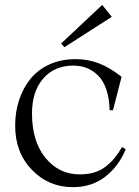

<svg xmlns="http://www.w3.org/2000/svg" viewBox="-20 -754 568 785"><path d="M477.1 -439.9 441.9 -303.2H428.2Q427.2 -351.6 414.8 -387.9Q402.3 -424.3 381.3 -445.1Q360.4 -465.8 335 -475.8Q309.6 -485.8 279.8 -485.8Q202.6 -485.8 156.7 -432.9Q110.8 -379.9 110.8 -290Q110.8 -175.8 166 -108.4Q221.2 -41 306.2 -41Q338.4 -41 364.7 -48.8Q391.1 -56.6 411.6 -72.5Q432.1 -88.4 447.8 -107.2Q463.4 -126 479 -152.8L494.1 -144Q466.3 -75.7 411.1 -32.2Q356 11.2 277.8 11.2Q178.7 11.2 110.4 -59.6Q42 -130.4 42 -240.2Q42 -295.9 57.9 -344.5Q73.7 -393.1 104 -430.9Q134.3 -468.8 181.9 -490.5Q229.5 -512.2 289.1 -512.2Q339.8 -512.2 384.8 -494.9Q429.7 -477.5 477.1 -439.9ZM230 -576.2 243.2 -561 437 -685.1 397.9 -733.9Z"/></svg>

Font: Ortica Linear Light
Style: Regular
Weight: 300
Designer: Benedetta Bovani
Foundry: Collletttivo
Version: Version 2.000;Glyphs 3.1.2 (3151)